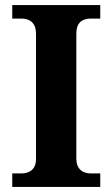

<svg xmlns="http://www.w3.org/2000/svg" viewBox="-20 -734 441 754"><path d="M28.1 0V-53H64.3Q79.2 -53 92.2 -58.3Q105.2 -63.6 113.3 -76.2Q121.4 -88.8 121.4 -110.5V-600Q121.4 -623.9 113.3 -637.1Q105.2 -650.4 92.2 -655.7Q79.2 -661 64.3 -661H28.1V-714H373.7V-661H336.3Q320.1 -661 307.2 -655.4Q294.3 -649.8 287.1 -636.8Q279.8 -623.9 279.8 -599.4V-111.7Q279.8 -90.5 287.6 -77.4Q295.4 -64.2 308.4 -58.6Q321.3 -53 336.3 -53H373.7V0Z"/></svg>

Font: Noto Serif Gurmukhi
Style: Regular
Weight: 400
Designer: Vaibhav Singh and the Monotype Design Team
Foundry: Monotype Imaging Inc.
Version: Version 2.003